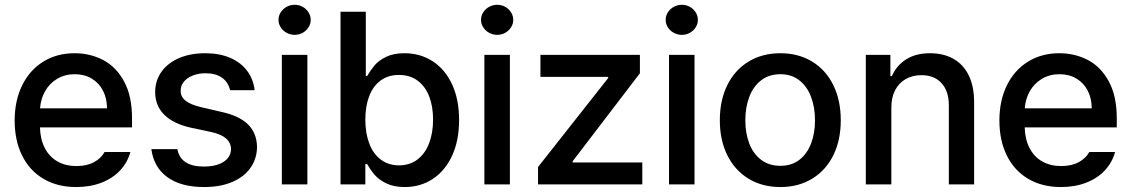

<svg xmlns="http://www.w3.org/2000/svg" viewBox="-20 -755 4632 786"><path d="M40 -261.7Q40 -342.8 70.6 -405.3Q101.1 -467.8 156.7 -502.4Q212.4 -537.1 285.2 -537.1Q349.1 -537.1 402.3 -509.3Q455.6 -481.4 488 -421.6Q520.5 -361.8 520.5 -270.5V-233.4H143.6Q145 -184.1 163.8 -148.2Q182.6 -112.3 215.8 -93.8Q249 -75.2 293 -75.2Q335.4 -75.2 364.7 -91.1Q394 -106.9 408.2 -132.8H513.7Q502 -89.8 471.7 -57.4Q441.4 -24.9 395.3 -7.1Q349.1 10.7 292 10.7Q214.8 10.7 158 -22.9Q101.1 -56.6 70.6 -118.2Q40 -179.7 40 -261.7ZM418 -311.5Q418 -352.1 401.6 -383.8Q385.3 -415.5 355.5 -433.3Q325.7 -451.2 286.1 -451.2Q245.6 -451.2 214.1 -432.4Q182.6 -413.6 164.6 -381.6Q146.5 -349.6 144 -311.5Z M821.3 -455.1Q792 -455.1 768.6 -445.6Q745.1 -436 732.2 -419.9Q719.2 -403.8 719.7 -383.8Q718.8 -359.9 739 -343.3Q759.3 -326.7 802.7 -316.4L886.7 -296.9Q960 -280.8 995.6 -245.4Q1031.2 -210 1032.2 -153.3Q1031.7 -105.5 1005.6 -68.1Q979.5 -30.8 930.7 -10Q881.8 10.7 815.4 10.7Q720.7 10.7 665 -29.8Q609.4 -70.3 599.6 -144.5H706.1Q719.2 -73.2 814.5 -73.2Q865.2 -73.2 895.3 -92.5Q925.3 -111.8 925.8 -145.5Q924.8 -171.4 905 -188.5Q885.3 -205.6 843.8 -214.8L760.7 -232.4Q689 -248.5 652.1 -285.6Q615.2 -322.8 615.2 -377.9Q615.2 -424.8 640.9 -460.9Q666.5 -497.1 712.9 -517.1Q759.3 -537.1 820.3 -537.1Q878.4 -537.1 922.1 -518.3Q965.8 -499.5 991.5 -465.3Q1017.1 -431.2 1022.5 -385.7H921.9Q914.6 -418.5 888.9 -436.8Q863.3 -455.1 821.3 -455.1Z M1133.8 -530.3H1238.3V0H1133.8ZM1120.1 -673.8Q1120.1 -690.4 1129.2 -704.6Q1138.2 -718.8 1153.6 -727.1Q1168.9 -735.4 1186.5 -735.4Q1204.1 -735.4 1219 -727.1Q1233.9 -718.8 1242.9 -704.6Q1252 -690.4 1252 -673.8Q1252 -657.2 1242.9 -643.1Q1233.9 -628.9 1219 -620.6Q1204.1 -612.3 1186.5 -612.3Q1168.9 -612.3 1153.6 -620.6Q1138.2 -628.9 1129.2 -643.1Q1120.1 -657.2 1120.1 -673.8Z M1374 -707H1477.5V-444.3H1483.4Q1498 -469.2 1514.2 -488.3Q1530.3 -507.3 1560.5 -522.2Q1590.8 -537.1 1635.7 -537.1Q1700.2 -537.1 1751 -504.4Q1801.8 -471.7 1830.6 -409.9Q1859.4 -348.1 1859.4 -263.7Q1859.4 -179.7 1830.8 -117.7Q1802.2 -55.7 1751.7 -22.5Q1701.2 10.7 1636.7 10.7Q1592.3 10.7 1561.8 -4.2Q1531.2 -19 1514.2 -38.8Q1497.1 -58.6 1483.4 -83H1475.6V0H1374ZM1613.3 -78.1Q1657.7 -78.1 1689.2 -102.3Q1720.7 -126.5 1736.8 -168.9Q1752.9 -211.4 1752.9 -265.6Q1752.9 -318.8 1737.1 -360.1Q1721.2 -401.4 1689.7 -424.8Q1658.2 -448.2 1613.3 -448.2Q1569.3 -448.2 1538.6 -425.8Q1507.8 -403.3 1491.7 -362.1Q1475.6 -320.8 1475.6 -265.6Q1475.6 -210 1491.7 -167.5Q1507.8 -125 1539.1 -101.6Q1570.3 -78.1 1613.3 -78.1Z M1962.9 -530.3H2067.4V0H1962.9ZM1949.2 -673.8Q1949.2 -690.4 1958.3 -704.6Q1967.3 -718.8 1982.7 -727.1Q1998 -735.4 2015.6 -735.4Q2033.2 -735.4 2048.1 -727.1Q2063 -718.8 2072 -704.6Q2081.1 -690.4 2081.1 -673.8Q2081.1 -657.2 2072 -643.1Q2063 -628.9 2048.1 -620.6Q2033.2 -612.3 2015.6 -612.3Q1998 -612.3 1982.7 -620.6Q1967.3 -628.9 1958.3 -643.1Q1949.2 -657.2 1949.2 -673.8Z M2182.6 -71.3 2469.7 -435.5V-440.4H2192.4V-530.3H2599.6V-455.1L2324.2 -94.7V-89.8H2609.4V0H2182.6Z M2718.8 -530.3H2823.2V0H2718.8ZM2705.1 -673.8Q2705.1 -690.4 2714.1 -704.6Q2723.1 -718.8 2738.5 -727.1Q2753.9 -735.4 2771.5 -735.4Q2789.1 -735.4 2804 -727.1Q2818.8 -718.8 2827.9 -704.6Q2836.9 -690.4 2836.9 -673.8Q2836.9 -657.2 2827.9 -643.1Q2818.8 -628.9 2804 -620.6Q2789.1 -612.3 2771.5 -612.3Q2753.9 -612.3 2738.5 -620.6Q2723.1 -628.9 2714.1 -643.1Q2705.1 -657.2 2705.1 -673.8Z M2926.8 -262.7Q2926.8 -344.7 2957.5 -406.7Q2988.3 -468.8 3044.4 -502.9Q3100.6 -537.1 3174.8 -537.1Q3248.5 -537.1 3304.7 -502.9Q3360.8 -468.8 3391.4 -406.5Q3421.9 -344.2 3421.9 -262.7Q3421.9 -181.2 3391.4 -119.4Q3360.8 -57.6 3304.7 -23.4Q3248.5 10.7 3174.8 10.7Q3100.6 10.7 3044.4 -23.4Q2988.3 -57.6 2957.5 -119.4Q2926.8 -181.2 2926.8 -262.7ZM3316.4 -262.7Q3316.4 -314.9 3300.5 -357.7Q3284.7 -400.4 3252.7 -425.8Q3220.7 -451.2 3174.8 -451.2Q3127.9 -451.2 3095.5 -425.8Q3063 -400.4 3047.1 -357.7Q3031.2 -314.9 3031.2 -262.7Q3031.2 -210.4 3047.1 -168.2Q3063 -126 3095.5 -101.1Q3127.9 -76.2 3174.8 -76.2Q3221.2 -76.2 3252.9 -101.1Q3284.7 -126 3300.5 -168.2Q3316.4 -210.4 3316.4 -262.7Z M3628.9 0H3524.4V-530.3H3625V-443.4H3630.9Q3650.4 -487.3 3689.9 -512.2Q3729.5 -537.1 3787.1 -537.1Q3842.3 -537.1 3882.8 -514.4Q3923.3 -491.7 3945.6 -446.8Q3967.8 -401.9 3967.8 -336.9V0H3864.3V-324.2Q3864.3 -381.8 3834.5 -414.6Q3804.7 -447.3 3752 -447.3Q3716.3 -447.3 3688.2 -431.6Q3660.2 -416 3644.5 -386Q3628.9 -356 3628.9 -314.5Z M4071.3 -261.7Q4071.3 -342.8 4101.8 -405.3Q4132.3 -467.8 4188 -502.4Q4243.7 -537.1 4316.4 -537.1Q4380.4 -537.1 4433.6 -509.3Q4486.8 -481.4 4519.3 -421.6Q4551.8 -361.8 4551.8 -270.5V-233.4H4174.8Q4176.3 -184.1 4195.1 -148.2Q4213.9 -112.3 4247.1 -93.8Q4280.3 -75.2 4324.2 -75.2Q4366.7 -75.2 4396 -91.1Q4425.3 -106.9 4439.5 -132.8H4544.9Q4533.2 -89.8 4502.9 -57.4Q4472.7 -24.9 4426.5 -7.1Q4380.4 10.7 4323.2 10.7Q4246.1 10.7 4189.2 -22.9Q4132.3 -56.6 4101.8 -118.2Q4071.3 -179.7 4071.3 -261.7ZM4449.2 -311.5Q4449.2 -352.1 4432.9 -383.8Q4416.5 -415.5 4386.7 -433.3Q4356.9 -451.2 4317.4 -451.2Q4276.9 -451.2 4245.4 -432.4Q4213.9 -413.6 4195.8 -381.6Q4177.7 -349.6 4175.3 -311.5Z"/></svg>

Font: Pretendard GOV Medium
Style: Regular
Weight: 500
Designer: Base glyphs from Inter by Rasmus Andersson; Hangeul glyphs from Noto Sans CJK(Source Han Sans) by Jang Soo-young and Kan
Foundry: Kil Hyung-jin
Version: Version 1.309